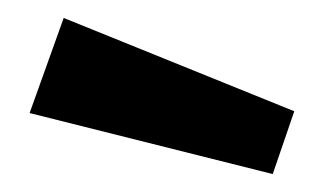

<svg xmlns="http://www.w3.org/2000/svg" viewBox="-20 -754 371 214"><path d="M51 -734 13 -628 284 -560 308 -630Z"/></svg>

Font: United Sans ExtraBold
Style: Regular
Weight: 800
Designer: Pablo Impallari, Rodrigo Fuenzalida (Modified by Dan O. Williams)
Version: Version 1.000;PS 001.000;hotconv 1.0.88;makeotf.lib2.5.64775